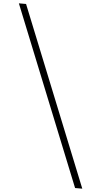

<svg xmlns="http://www.w3.org/2000/svg" viewBox="-78 -1004 659 1249"><g transform="rotate(5 251.0 -379.5)"><path d="M-7 -962H40L509 203H462Z"/></g></svg>

Font: Matangi Light
Style: Regular
Weight: 300
Designer: Prashant Pant
Foundry: The Graphic Ant
Version: Version 3.002